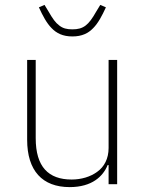

<svg xmlns="http://www.w3.org/2000/svg" viewBox="-20 -753 599 785"><path d="M424 -78H420C411 -55 394 -32 370 -16C345 1 310 12 265 12C153 12 91 -55 91 -182V-508H126V-188C126 -71 178 -19 273 -19C312 -19 350 -30 378 -51C406 -71 424 -104 424 -148V-508H459V0H424ZM276 -604C237 -604 211 -617 191 -638C171 -658 155 -688 139 -723L162 -733L179 -705C195 -677 207 -660 222 -649C237 -637 253 -633 276 -633C321 -633 342 -650 373 -705L390 -733L413 -723C397 -688 381 -658 361 -638C341 -617 315 -604 276 -604Z"/></svg>

Font: Plexus Sans ExtraLight
Style: Regular
Weight: 250
Version: Version 2.001;PS 002.001;hotconv 1.0.70;makeotf.lib2.5.58329